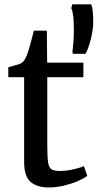

<svg xmlns="http://www.w3.org/2000/svg" viewBox="-20 -836 441 867"><path d="M201 10.5Q147.5 10.5 118.2 -14.5Q89 -39.5 89 -104.5V-487.5H17.5V-532.5Q27 -535.5 39 -538.5Q51 -541.5 61.5 -544.8Q72 -548 77 -551.5Q83 -556 87.2 -561Q91.5 -566 95 -572.8Q98.5 -579.5 102 -589Q107 -601 113 -622.5Q119 -644 124.5 -665Q130 -686 133 -697.5H191.5L193 -553H356.5V-487.5H193.5V-178.5Q193.5 -125 197.5 -101Q201.5 -77 214.2 -70.5Q227 -64 251.5 -64Q279.5 -64 311.2 -71.2Q343 -78.5 359 -86L374 -42Q358.5 -30 330.8 -18Q303 -6 269 2.2Q235 10.5 201 10.5ZM366 -593H310L307 -600Q309.5 -620.5 311.5 -646Q313.5 -671.5 313.5 -702Q313.5 -738.5 310.8 -762.2Q308 -786 302 -799L306.5 -816.5H392Q397 -802.5 399 -784Q401 -765.5 401 -732Q401 -713 396 -686.2Q391 -659.5 383 -633.8Q375 -608 366 -593Z"/></svg>

Font: Merriweather 24pt
Style: Regular
Weight: 400
Designer: Eben Sorkin
Foundry: Eben Sorkin
Version: Version 2.100